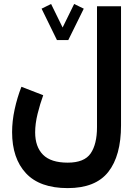

<svg xmlns="http://www.w3.org/2000/svg" viewBox="-20 -714 703 976"><path d="M269.5 -510.3 191.4 -669.9 239.7 -693.8 298.3 -574.2 356.9 -693.8 405.8 -669.9 327.1 -510.3ZM595.2 -76.7Q595.2 77.6 530.5 159.9Q465.8 242.2 324.2 242.2Q182.1 242.2 111.8 166.5Q41.5 90.8 41.5 -42.5Q41.5 -98.1 54.4 -158Q67.4 -217.8 88.9 -272.9L199.7 -230Q183.6 -186 171.1 -135.5Q158.7 -85 158.7 -41.5Q158.7 32.2 198.7 72.5Q238.8 112.8 324.2 112.8Q408.7 112.8 440.9 65.7Q473.1 18.6 473.1 -67.9V-682.1H595.2Z"/></svg>

Font: Vazirmatn UI
Style: Bold
Weight: 700
Designer: Saber Rastikerdar
Foundry: Saber Rastikerdar
Version: Version 33.003